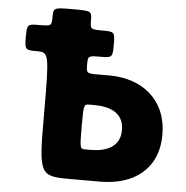

<svg xmlns="http://www.w3.org/2000/svg" viewBox="-56 -880 908 935"><g transform="rotate(5 398.0 -412.5)"><path d="M107 -734C48 -734 46 -732 46 -670C46 -608 48 -606 107 -606C165 -606 167 -597 167 -303C167 -9 171 0 318 0H468C629 0 750 -83 750 -254C750 -424 629 -519 468 -519H412C357 -519 355 -520 355 -563C355 -605 357 -606 416 -606C474 -606 476 -608 476 -670C476 -732 474 -734 416 -734C357 -734 355 -735 355 -780C355 -824 352 -825 261 -825C170 -825 167 -824 167 -780C167 -735 165 -734 107 -734ZM355 -260C355 -366 356 -369 382 -369H408C482 -369 552 -344 552 -260C552 -175 482 -150 408 -150H382C356 -150 355 -153 355 -260Z"/></g></svg>

Font: Hussar Print
Style: Bold
Weight: 700
Foundry: Cannot Into Space Fonts
Version: Version 2.00